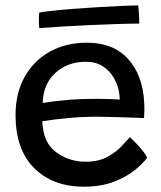

<svg xmlns="http://www.w3.org/2000/svg" viewBox="-20 -690 592 704"><path d="M519.5 -111.5Q506 -92.5 475.8 -67.5Q445.5 -42.5 398.5 -24Q351.5 -5.5 287 -5.5Q174 -5.5 105.5 -73.5Q37 -141.5 37 -268.5Q37 -349.5 70.8 -409Q104.5 -468.5 163.5 -501Q222.5 -533.5 299 -533.5Q394.5 -533.5 448.5 -475Q502.5 -416.5 508.5 -318Q510.5 -286.5 508 -257Q501.5 -257.5 481.2 -258.2Q461 -259 434 -259.8Q407 -260.5 379.8 -261.2Q352.5 -262 333 -262Q282.5 -262 229.2 -257Q176 -252 135 -245.5Q135.5 -232.5 137.5 -220Q139.5 -207.5 142.5 -196Q155 -150 198.2 -123.5Q241.5 -97 293.5 -97Q342.5 -97 375.5 -115.8Q408.5 -134.5 428 -156.2Q447.5 -178 456 -187Q460.5 -183.5 473.5 -170.5Q486.5 -157.5 500.2 -141Q514 -124.5 519.5 -111.5ZM136.5 -312.5Q172.5 -318.5 221.2 -323Q270 -327.5 332 -327.5Q364.5 -327.5 387 -326.5Q409.5 -325.5 419 -325Q419 -341.5 415 -360Q409.5 -384.5 395 -408.2Q380.5 -432 355.8 -447.8Q331 -463.5 293.5 -463.5Q228.5 -463.5 183.5 -423Q138.5 -382.5 136.5 -312.5ZM490.5 -603.5Q458 -603.5 412.2 -602Q366.5 -600.5 314.8 -598.2Q263 -596 213.2 -593Q163.5 -590 124 -587Q122.5 -601 122.5 -616.2Q122.5 -631.5 124 -644Q141 -647 175.2 -650.8Q209.5 -654.5 253 -657.8Q296.5 -661 341 -663.8Q385.5 -666.5 424 -668.2Q462.5 -670 487 -670Q488 -663 489.2 -643.5Q490.5 -624 490.5 -603.5Z"/></svg>

Font: Grandstander
Style: Regular
Weight: 400
Designer: Tyler Finck
Foundry: Etcetera Type Co
Version: Version 1.200; ttfautohint (v1.8.3)